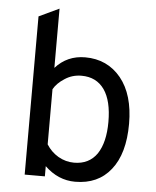

<svg xmlns="http://www.w3.org/2000/svg" viewBox="-53 -767 667 823"><g transform="rotate(5 281.0 -355.5)"><path d="M300.8 11.7Q227.5 11.7 169.9 -43.9Q169.9 -29.3 169.9 0Q148.4 0 83 0Q83 -169.9 83 -680.7Q104.5 -691.4 169.9 -721.7Q169.9 -658.2 169.9 -466.8Q220.7 -523.4 297.9 -523.4Q393.6 -523.4 452.1 -452.1Q509.8 -380.9 509.8 -255.9Q509.8 -127 454.1 -57.6Q399.4 11.7 300.8 11.7ZM289.1 -69.3Q353.5 -69.3 387.7 -118.2Q420.9 -168 420.9 -255.9Q420.9 -346.7 387.7 -394.5Q353.5 -443.4 289.1 -443.4Q249 -443.4 216.8 -421.9Q184.6 -401.4 169.9 -375Q169.9 -295.9 169.9 -137.7Q189.5 -106.4 220.7 -87.9Q252.9 -69.3 289.1 -69.3Z"/></g></svg>

Font: Overpass
Style: Regular
Weight: 400
Designer: Delve Withrington, Thomas Jockin
Version: Version 3.000;DELV;Overpass; ttfautohint (v1.5)